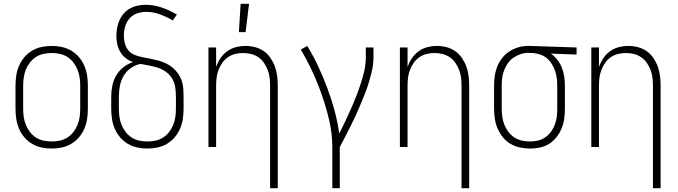

<svg xmlns="http://www.w3.org/2000/svg" viewBox="-20 -768 3540 1003"><path d="M250 8Q223 8 197 2.5Q171 -3 148 -16.5Q125 -30 107.5 -50.5Q90 -71 79.5 -95.5Q69 -120 65 -146.5Q61 -173 61 -200V-320Q61 -347 65 -373.5Q69 -400 79.5 -424.5Q90 -449 107.5 -469.5Q125 -490 148 -503.5Q171 -517 197 -522.5Q223 -528 250 -528Q277 -528 303 -522.5Q329 -517 352 -503.5Q375 -490 392.5 -469.5Q410 -449 420.5 -424.5Q431 -400 435 -373.5Q439 -347 439 -320V-200Q439 -173 435 -146.5Q431 -120 420.5 -95.5Q410 -71 392.5 -50.5Q375 -30 352 -16.5Q329 -3 303 2.5Q277 8 250 8ZM250 -29Q272 -29 293 -33.5Q314 -38 332 -49.5Q350 -61 363.5 -78.5Q377 -96 385 -116Q393 -136 396 -157Q399 -178 399 -200V-320Q399 -342 396 -363Q393 -384 385 -404Q377 -424 363.5 -441.5Q350 -459 332 -470.5Q314 -482 293 -486.5Q272 -491 250 -491Q228 -491 207 -486.5Q186 -482 168 -470.5Q150 -459 136.5 -441.5Q123 -424 115 -404Q107 -384 104 -363Q101 -342 101 -320V-200Q101 -178 104 -157Q107 -136 115 -116Q123 -96 136.5 -78.5Q150 -61 168 -49.5Q186 -38 207 -33.5Q228 -29 250 -29Z M750 8Q723 8 697 2.5Q671 -3 648 -16.5Q625 -30 607.5 -50.5Q590 -71 579.5 -95.5Q569 -120 565 -146.5Q561 -173 561 -200V-264Q561 -293 567 -321.5Q573 -350 587.5 -374.5Q602 -399 625 -417Q648 -435 675 -444Q654 -451 636.5 -464.5Q619 -478 608 -497Q597 -516 592.5 -537.5Q588 -559 588 -581Q588 -602 592 -623Q596 -644 604.5 -663Q613 -682 627 -698Q641 -714 659.5 -724Q678 -734 698.5 -738.5Q719 -743 740 -743Q784 -743 825.5 -728.5Q867 -714 904 -692L883 -661Q851 -680 815.5 -693Q780 -706 743 -706Q719 -706 696 -698Q673 -690 657 -672Q641 -654 634 -630Q627 -606 627 -582Q627 -561 632.5 -540.5Q638 -520 651.5 -504Q665 -488 685 -480.5Q705 -473 725.5 -469Q746 -465 766.5 -461Q787 -457 807.5 -451.5Q828 -446 847 -437Q866 -428 882 -414.5Q898 -401 910 -384Q922 -367 929 -347Q936 -327 937.5 -306Q939 -285 939 -264V-200Q939 -173 935 -146.5Q931 -120 920.5 -95.5Q910 -71 892.5 -50.5Q875 -30 852 -16.5Q829 -3 803 2.5Q777 8 750 8ZM750 -29Q772 -29 793 -33.5Q814 -38 832 -49.5Q850 -61 863.5 -78.5Q877 -96 885 -116Q893 -136 896 -157Q899 -178 899 -200V-264Q899 -288 895.5 -312Q892 -336 880 -356.5Q868 -377 848.5 -391.5Q829 -406 806.5 -413.5Q784 -421 761 -425.5Q738 -430 714 -434Q687 -429 663.5 -412.5Q640 -396 626 -372Q612 -348 606.5 -320Q601 -292 601 -264V-200Q601 -178 604 -157Q607 -136 615 -116Q623 -96 636.5 -78.5Q650 -61 668 -49.5Q686 -38 707 -33.5Q728 -29 750 -29Z M1228 -600 1237 -748H1281L1263 -600ZM1391 215V-320Q1391 -341 1388.5 -362Q1386 -383 1378.5 -402.5Q1371 -422 1359 -439.5Q1347 -457 1329.5 -469Q1312 -481 1291.5 -486Q1271 -491 1250 -491Q1229 -491 1208.5 -486Q1188 -481 1170.5 -469Q1153 -457 1141 -439.5Q1129 -422 1121.5 -402.5Q1114 -383 1111.5 -362Q1109 -341 1109 -320V0H1069V-520H1109V-418Q1117 -442 1131.5 -463.5Q1146 -485 1166.5 -500Q1187 -515 1212 -521.5Q1237 -528 1263 -528Q1288 -528 1313 -521.5Q1338 -515 1358.5 -500.5Q1379 -486 1393.5 -464.5Q1408 -443 1416.5 -419.5Q1425 -396 1428 -370.5Q1431 -345 1431 -320V215Z M1716 215V0Q1716 -68 1701 -134Q1686 -200 1664 -264Q1642 -328 1614 -389.5Q1586 -451 1551 -509L1585 -528Q1617 -476 1643 -420Q1669 -364 1690.5 -306.5Q1712 -249 1728 -189.5Q1744 -130 1752 -70Q1768 -101 1783 -133Q1798 -165 1812.5 -197.5Q1827 -230 1840 -263Q1853 -296 1864 -329.5Q1875 -363 1883 -398Q1891 -433 1891 -468V-520H1931V-468Q1931 -437 1924.5 -406Q1918 -375 1909 -344.5Q1900 -314 1888.5 -284.5Q1877 -255 1865 -226Q1853 -197 1840 -168.5Q1827 -140 1813 -112Q1799 -84 1784.5 -56Q1770 -28 1755 0V215Z M2391 215V-320Q2391 -341 2388.5 -362Q2386 -383 2378.5 -402.5Q2371 -422 2359 -439.5Q2347 -457 2329.5 -469Q2312 -481 2291.5 -486Q2271 -491 2250 -491Q2229 -491 2208.5 -486Q2188 -481 2170.5 -469Q2153 -457 2141 -439.5Q2129 -422 2121.5 -402.5Q2114 -383 2111.5 -362Q2109 -341 2109 -320V0H2069V-520H2109V-418Q2117 -442 2131.5 -463.5Q2146 -485 2166.5 -500Q2187 -515 2212 -521.5Q2237 -528 2263 -528Q2288 -528 2313 -521.5Q2338 -515 2358.5 -500.5Q2379 -486 2393.5 -464.5Q2408 -443 2416.5 -419.5Q2425 -396 2428 -370.5Q2431 -345 2431 -320V215Z M2749 8Q2723 8 2696.5 2.5Q2670 -3 2647 -16.5Q2624 -30 2607 -51Q2590 -72 2579.5 -96.5Q2569 -121 2565 -147Q2561 -173 2561 -200V-320Q2561 -346 2564.5 -371Q2568 -396 2577.5 -420Q2587 -444 2603 -464.5Q2619 -485 2640.5 -499Q2662 -513 2686.5 -520.5Q2711 -528 2737 -528H2750L2992 -520V-483L2858 -488Q2877 -474 2892 -455Q2907 -436 2915.5 -413.5Q2924 -391 2927.5 -367.5Q2931 -344 2931 -320V-200Q2931 -174 2927.5 -148Q2924 -122 2914 -97.5Q2904 -73 2887.5 -52Q2871 -31 2849 -17Q2827 -3 2801 2.5Q2775 8 2749 8ZM2749 -29Q2770 -29 2791 -34Q2812 -39 2829 -51Q2846 -63 2858.5 -80Q2871 -97 2878.5 -117Q2886 -137 2888.5 -158Q2891 -179 2891 -200V-320Q2891 -340 2888.5 -360Q2886 -380 2879.5 -398.5Q2873 -417 2862.5 -434Q2852 -451 2836.5 -464Q2821 -477 2801.5 -483.5Q2782 -490 2763 -491H2750Q2747 -491 2744.5 -491.5Q2742 -492 2740 -492Q2719 -492 2699 -485Q2679 -478 2662 -466.5Q2645 -455 2633 -437.5Q2621 -420 2613.5 -401Q2606 -382 2603.5 -361.5Q2601 -341 2601 -320V-200Q2601 -179 2604 -157.5Q2607 -136 2615 -116Q2623 -96 2636 -79Q2649 -62 2667 -50Q2685 -38 2706.5 -33.5Q2728 -29 2749 -29Z M3391 215V-320Q3391 -341 3388.5 -362Q3386 -383 3378.5 -402.5Q3371 -422 3359 -439.5Q3347 -457 3329.5 -469Q3312 -481 3291.5 -486Q3271 -491 3250 -491Q3229 -491 3208.5 -486Q3188 -481 3170.5 -469Q3153 -457 3141 -439.5Q3129 -422 3121.5 -402.5Q3114 -383 3111.5 -362Q3109 -341 3109 -320V0H3069V-520H3109V-418Q3117 -442 3131.5 -463.5Q3146 -485 3166.5 -500Q3187 -515 3212 -521.5Q3237 -528 3263 -528Q3288 -528 3313 -521.5Q3338 -515 3358.5 -500.5Q3379 -486 3393.5 -464.5Q3408 -443 3416.5 -419.5Q3425 -396 3428 -370.5Q3431 -345 3431 -320V215Z"/></svg>

Font: Iosevka SS18 Extralight
Style: Regular
Weight: 200
Monospace: yes
Designer: Belleve Invis
Foundry: Belleve Invis
Version: Version 25.1.1; ttfautohint (v1.8.4)